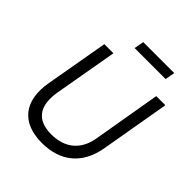

<svg xmlns="http://www.w3.org/2000/svg" viewBox="-237 -1032 1192 1192"><g transform="rotate(45 359.0 -436.0)"><path d="M327 8C488 8 596 -77 625 -243L704 -700H624L547 -250C527 -136 452 -71 330 -71C204 -71 151 -146 175 -284L248 -700H168L95 -284C63 -99 150 8 327 8ZM318 -816H590L602 -880H330Z"/></g></svg>

Font: Fixel Display
Style: Italic
Weight: 400
Italic angle: -10°
Designer: AlfaBravo + MacPaw
Foundry: Kyrylo Tkachov, Marchela Mozhyna, Serhii Makarenko, Maria Weinstein, Zakhar Kryvoshyya
Version: Version 1.210;Glyphs 3.2 (3217)